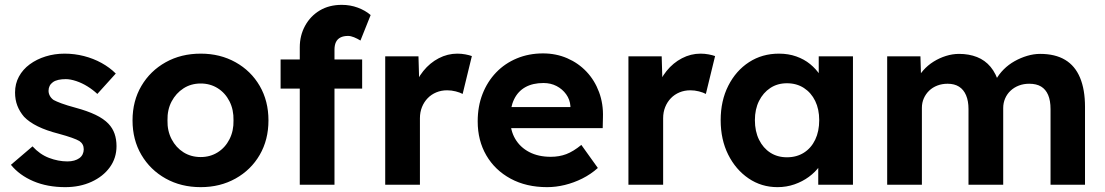

<svg xmlns="http://www.w3.org/2000/svg" viewBox="-20 -761 4554 791"><path d="M25 -82 114 -158Q144 -125 182 -110.5Q220 -96 258 -96Q273 -96 285.5 -99.5Q298 -103 307 -109.5Q316 -116 320.5 -125.5Q325 -135 325 -146Q325 -168 307 -180Q297 -186 276 -193.5Q255 -201 222 -210Q171 -223 135.5 -240.5Q100 -258 79 -280Q61 -301 51.5 -325.5Q42 -350 42 -380Q42 -416 58 -445.5Q74 -475 102.5 -496Q131 -517 168 -528.5Q205 -540 246 -540Q287 -540 326 -530Q365 -520 398.5 -501.5Q432 -483 457 -458L381 -374Q363 -391 340.5 -405Q318 -419 294 -427Q270 -435 251 -435Q234 -435 220.5 -432Q207 -429 198 -422.5Q189 -416 184.5 -407Q180 -398 180 -387Q180 -376 185.5 -366Q191 -356 201 -349Q212 -343 233.5 -335Q255 -327 292 -317Q340 -304 373.5 -288Q407 -272 427 -251Q444 -233 452 -210Q460 -187 460 -159Q460 -110 432.5 -72Q405 -34 357 -12Q309 10 249 10Q175 10 117.5 -14.5Q60 -39 25 -82Z M526 -265Q526 -345 562.5 -407Q599 -469 662.5 -504.5Q726 -540 807 -540Q887 -540 950.5 -504.5Q1014 -469 1050 -407Q1086 -345 1086 -265Q1086 -185 1050 -123Q1014 -61 950.5 -25.5Q887 10 807 10Q726 10 662.5 -25.5Q599 -61 562.5 -123Q526 -185 526 -265ZM942 -265Q943 -309 925.5 -343.5Q908 -378 877 -397.5Q846 -417 807 -417Q767 -417 736 -397Q705 -377 687 -343Q669 -309 670 -265Q669 -222 687 -187.5Q705 -153 736 -133.5Q767 -114 807 -114Q846 -114 877 -133.5Q908 -153 925.5 -187.5Q943 -222 942 -265Z M1215 -566Q1215 -615 1237 -655Q1259 -695 1297.5 -718Q1336 -741 1388 -741Q1423 -741 1454 -729.5Q1485 -718 1507 -699L1465 -594Q1452 -602 1438.5 -607.5Q1425 -613 1414 -613Q1395 -613 1382.5 -606.5Q1370 -600 1364 -587.5Q1358 -575 1358 -556V0H1287Q1264 0 1246 0Q1228 0 1215 0ZM1136 -396V-516H1472V-396Z M1567 0V-529H1704L1709 -359L1685 -394Q1697 -435 1724 -468.5Q1751 -502 1787.5 -521Q1824 -540 1864 -540Q1881 -540 1897 -537Q1913 -534 1924 -530L1886 -374Q1875 -380 1857.5 -384.5Q1840 -389 1822 -389Q1798 -389 1777.5 -380.5Q1757 -372 1742 -356.5Q1727 -341 1718.5 -320Q1710 -299 1710 -274V0Z M1948 -261Q1948 -323 1968 -374Q1988 -425 2024 -462.5Q2060 -500 2109.5 -520.5Q2159 -541 2217 -541Q2271 -541 2317 -521Q2363 -501 2396.5 -465.5Q2430 -430 2448 -381.5Q2466 -333 2464 -277L2463 -233H2038L2015 -320H2346L2330 -302V-324Q2328 -351 2312.5 -372.5Q2297 -394 2273 -406.5Q2249 -419 2219 -419Q2175 -419 2144.5 -402Q2114 -385 2098 -352Q2082 -319 2082 -272Q2082 -224 2102.5 -189Q2123 -154 2160.5 -134.5Q2198 -115 2249 -115Q2284 -115 2313 -126Q2342 -137 2375 -164L2443 -69Q2414 -43 2379 -25.5Q2344 -8 2307 1Q2270 10 2234 10Q2148 10 2083.5 -25Q2019 -60 1983.5 -121Q1948 -182 1948 -261Z M2569 0V-529H2706L2711 -359L2687 -394Q2699 -435 2726 -468.5Q2753 -502 2789.5 -521Q2826 -540 2866 -540Q2883 -540 2899 -537Q2915 -534 2926 -530L2888 -374Q2877 -380 2859.5 -384.5Q2842 -389 2824 -389Q2800 -389 2779.5 -380.5Q2759 -372 2744 -356.5Q2729 -341 2720.5 -320Q2712 -299 2712 -274V0Z M2949 -266Q2949 -346 2980.5 -408Q3012 -470 3066 -505Q3120 -540 3189 -540Q3228 -540 3260.5 -528.5Q3293 -517 3317.5 -497Q3342 -477 3359 -451Q3376 -425 3383 -395L3353 -400V-529H3494V0H3351V-127L3383 -130Q3375 -102 3357 -77Q3339 -52 3312.5 -32.5Q3286 -13 3253 -1.5Q3220 10 3183 10Q3117 10 3064 -26Q3011 -62 2980 -124Q2949 -186 2949 -266ZM3355 -266Q3355 -311 3338.5 -345Q3322 -379 3292 -398.5Q3262 -418 3222 -418Q3183 -418 3153.5 -398.5Q3124 -379 3107 -345Q3090 -311 3090 -266Q3090 -220 3107 -185.5Q3124 -151 3153.5 -132Q3183 -113 3222 -113Q3262 -113 3292 -132Q3322 -151 3338.5 -185.5Q3355 -220 3355 -266Z M3635 0V-529H3772L3775 -428L3754 -424Q3765 -450 3783.5 -471Q3802 -492 3826 -507Q3850 -522 3877 -530.5Q3904 -539 3931 -539Q3972 -539 4005 -526Q4038 -513 4061 -485.5Q4084 -458 4097 -413L4075 -415L4082 -431Q4095 -455 4115 -475Q4135 -495 4160 -509Q4185 -523 4212 -531Q4239 -539 4265 -539Q4327 -539 4368 -514.5Q4409 -490 4429.5 -441Q4450 -392 4450 -321V0H4308V-311Q4308 -347 4298 -370Q4288 -393 4269 -404.5Q4250 -416 4220 -416Q4197 -416 4177.5 -408.5Q4158 -401 4143.5 -387.5Q4129 -374 4121 -355.5Q4113 -337 4113 -316V0H3970V-312Q3970 -345 3960 -368.5Q3950 -392 3931 -404Q3912 -416 3884 -416Q3861 -416 3841.5 -408.5Q3822 -401 3808 -387.5Q3794 -374 3786 -356Q3778 -338 3778 -317V0Z"/></svg>

Font: Mach SemiBold
Style: Regular
Weight: 600
Version: Version 1.002